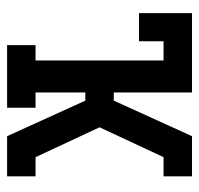

<svg xmlns="http://www.w3.org/2000/svg" viewBox="-30 -530 560 540"><g transform="rotate(90 250.0 -260.0)"><path d="M107 0V-80H150V-440H96V-371H17V-520H240V-300H263L363 -520H476V-440H422L338 -260L422 -80H476V0H363L263 -220H240V-80H283V0Z"/></g></svg>

Font: Iosevka Curly Slab Medium
Style: Regular
Weight: 500
Monospace: yes
Designer: Belleve Invis
Foundry: Belleve Invis
Version: Version 22.1.2; ttfautohint (v1.8.4)